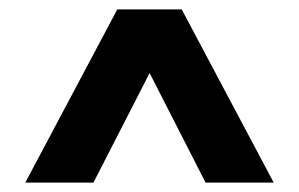

<svg xmlns="http://www.w3.org/2000/svg" viewBox="-20 -760 638 410"><path d="M34 -370 230.5 -740H368L564.5 -370H419L299.5 -604L179.5 -370Z"/></svg>

Font: Encode Sans SemiCondensed SemiCondensed
Style: Bold
Weight: 700
Width: 4
Designer: Multiple Designers
Foundry: Impallari Type
Version: Version 3.000; ttfautohint (v1.8.3) -l 8 -r 50 -G 200 -x 14 